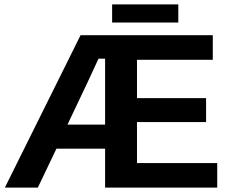

<svg xmlns="http://www.w3.org/2000/svg" viewBox="-20 -847 1040 867"><path d="M454.6 0V-175.8H234.9L150.9 0H2L343.8 -688H940.9V-577.1H598.6V-403.8H910.6V-295.9H598.6V-110.8H960.9V0ZM454.6 -582H424.8Q400.9 -527.8 284.7 -284.2H454.6ZM486.3 -827.1H785.2V-745.1H486.3Z"/></svg>

Font: Arial
Style: Bold
Weight: 700
Designer: Steve Matteson
Foundry: Ascender Corporation
Version: Version 2.00.3